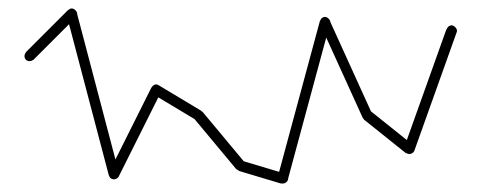

<svg xmlns="http://www.w3.org/2000/svg" viewBox="-20 -433 1140 455"><path d="M38 -300Q38 -297 39.5 -294Q41 -291 44 -289.5Q47 -288 50 -288Q53 -288 56 -289.5Q59 -291 61 -294Q63 -297 63 -300Q63 -303 61 -306Q59 -309 56 -311Q53 -313 50 -313Q47 -313 44 -311Q41 -309 39.5 -306Q38 -303 38 -300Z M41 -309 59 -291 159 -391 141 -409Z M138 -400Q138 -397 139.5 -394Q141 -391 144 -389.5Q147 -388 150 -388Q153 -388 156 -389.5Q159 -391 161 -394Q163 -397 163 -400Q163 -403 161 -406Q159 -409 156 -411Q153 -413 150 -413Q147 -413 144 -411Q141 -409 139.5 -406Q138 -403 138 -400Z M162 -403 138 -397 238 -17 262 -23Z M238 -20Q238 -17 239.5 -14Q241 -11 244 -9.5Q247 -8 250 -8Q253 -8 256 -9.5Q259 -11 261 -14Q263 -17 263 -20Q263 -23 261 -26Q259 -29 256 -31Q253 -33 250 -33Q247 -33 244 -31Q241 -29 239.5 -26Q238 -23 238 -20Z M239 -26 261 -14 361 -214 339 -226Z M338 -220Q338 -217 339.5 -214Q341 -211 344 -209.5Q347 -208 350 -208Q353 -208 356 -209.5Q359 -211 361 -214Q363 -217 363 -220Q363 -223 361 -226Q359 -229 356 -231Q353 -233 350 -233Q347 -233 344 -231Q341 -229 339.5 -226Q338 -223 338 -220Z M356 -231 344 -209 444 -149 456 -171Z M438 -160Q438 -157 439.5 -154Q441 -151 444 -149.5Q447 -148 450 -148Q453 -148 456 -149.5Q459 -151 461 -154Q463 -157 463 -160Q463 -163 461 -166Q459 -169 456 -171Q453 -173 450 -173Q447 -173 444 -171Q441 -169 439.5 -166Q438 -163 438 -160Z M460 -168 440 -152 540 -32 560 -48Z M538 -40Q538 -37 539.5 -34Q541 -31 544 -29.5Q547 -28 550 -28Q553 -28 556 -29.5Q559 -31 561 -34Q563 -37 563 -40Q563 -43 561 -46Q559 -49 556 -51Q553 -53 550 -53Q547 -53 544 -51Q541 -49 539.5 -46Q538 -43 538 -40Z M554 -52 546 -28 646 2 654 -22Z M638 -10Q638 -7 639.5 -4Q641 -1 644 0.5Q647 2 650 2Q653 2 656 0.5Q659 -1 661 -4Q663 -7 663 -10Q663 -13 661 -16Q659 -19 656 -21Q653 -23 650 -23Q647 -23 644 -21Q641 -19 639.5 -16Q638 -13 638 -10Z M638 -13 662 -7 762 -377 738 -383Z M738 -380Q738 -377 739.5 -374Q741 -371 744 -369.5Q747 -368 750 -368Q753 -368 756 -369.5Q759 -371 761 -374Q763 -377 763 -380Q763 -383 761 -386Q759 -389 756 -391Q753 -393 750 -393Q747 -393 744 -391Q741 -389 739.5 -386Q738 -383 738 -380Z M761 -385 739 -375 839 -155 861 -165Z M838 -160Q838 -157 839.5 -154Q841 -151 844 -149.5Q847 -148 850 -148Q853 -148 856 -149.5Q859 -151 861 -154Q863 -157 863 -160Q863 -163 861 -166Q859 -169 856 -171Q853 -173 850 -173Q847 -173 844 -171Q841 -169 839.5 -166Q838 -163 838 -160Z M858 -170 842 -150 942 -70 958 -90Z M938 -80Q938 -77 939.5 -74Q941 -71 944 -69.5Q947 -68 950 -68Q953 -68 956 -69.5Q959 -71 961 -74Q963 -77 963 -80Q963 -83 961 -86Q959 -89 956 -91Q953 -93 950 -93Q947 -93 944 -91Q941 -89 939.5 -86Q938 -83 938 -80Z M938 -84 962 -76 1062 -356 1038 -364Z M1038 -360Q1038 -357 1039.5 -354Q1041 -351 1044 -349.5Q1047 -348 1050 -348Q1053 -348 1056 -349.5Q1059 -351 1061 -354Q1063 -357 1063 -360Q1063 -363 1061 -366Q1059 -369 1056 -371Q1053 -373 1050 -373Q1047 -373 1044 -371Q1041 -369 1039.5 -366Q1038 -363 1038 -360Z"/></svg>

Font: Linefont Thin
Style: Regular
Weight: 100
Monospace: yes
Version: Version 3.002;gftools[0.9.33]